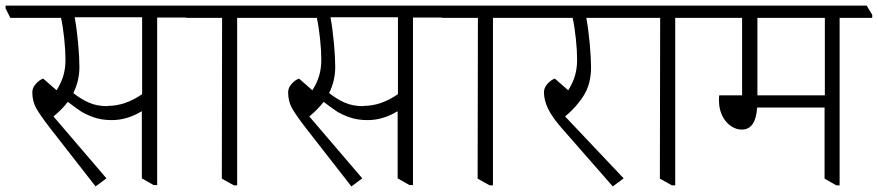

<svg xmlns="http://www.w3.org/2000/svg" viewBox="-49 -654 3150 689"><path d="M631 -602V-591H515V10H502L460 -14V-254H458Q407 -223 352 -223Q315 -223 286 -233.5Q257 -244 240.5 -255Q224 -266 195 -288H194Q175 -263 143 -236L333 -14L294 15L131 -194Q94 -242 80.5 -266.5Q67 -291 67 -323Q67 -339 79.5 -353Q92 -367 106 -372L154 -330Q171 -357 178.5 -383Q186 -409 186 -440Q186 -472 181.5 -515Q177 -558 170 -590H-12L-29 -624V-634H613ZM338 -274Q400 -274 461 -316V-592H219Q227 -548 231.5 -497Q236 -446 236 -414Q236 -364 214 -320Q242 -298 270.5 -285.5Q299 -273 337 -273Z M918 -601V-590H802V11H790L747 -13L748 -590H619L602 -624V-634H899Z M1549 -602V-591H1433V10H1420L1378 -14V-254H1376Q1325 -223 1270 -223Q1233 -223 1204 -233.5Q1175 -244 1158.5 -255Q1142 -266 1113 -288H1112Q1093 -263 1061 -236L1251 -14L1212 15L1049 -194Q1012 -242 998.5 -266.5Q985 -291 985 -323Q985 -339 997.5 -353Q1010 -367 1024 -372L1072 -330Q1089 -357 1096.5 -383Q1104 -409 1104 -440Q1104 -472 1099.5 -515Q1095 -558 1088 -590H906L889 -624V-634H1531ZM1256 -274Q1318 -274 1379 -316V-592H1137Q1145 -548 1149.5 -497Q1154 -446 1154 -414Q1154 -364 1132 -320Q1160 -298 1188.5 -285.5Q1217 -273 1255 -273Z M1836 -601V-590H1720V11H1708L1665 -13L1666 -590H1537L1520 -624V-634H1817Z M2203 -590H2055Q2063 -546 2067.5 -495Q2072 -444 2072 -412Q2072 -354 2046.5 -312.5Q2021 -271 1979 -236L2189 -14L2150 15L1967 -194Q1932 -234 1917.5 -264.5Q1903 -295 1903 -323Q1903 -339 1915.5 -353Q1928 -367 1942 -372L1990 -330Q2007 -357 2014.5 -383Q2022 -409 2022 -440Q2022 -472 2017.5 -515Q2013 -558 2006 -590H1824L1807 -624V-634H2185L2203 -601Z M2490 -601V-590H2374V11H2362L2319 -13L2320 -590H2191L2174 -624V-634H2471Z M3081 -601V-590H2964V11H2952L2910 -13V-268H2668Q2663 -189 2613 -189Q2594 -189 2576.5 -200Q2559 -211 2547 -231Q2531 -258 2531 -295Q2531 -306 2532 -312H2614V-590H2479L2461 -624V-634H3061ZM2911 -312V-590H2669V-312Z"/></svg>

Font: Martel UltraLight
Style: Regular
Weight: 250
Designer: Dan Reynolds
Foundry: Dan Reynolds
Version: Version 1.001; ttfautohint (v1.1) -l 5 -r 5 -G 72 -x 0 -D la